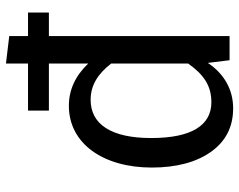

<svg xmlns="http://www.w3.org/2000/svg" viewBox="-99 -691 802 644"><g transform="rotate(-90 302.0 -369.0)"><path d="M503 -676V-739L411 -750V-676H253V-606H411V-474C370 -517 323 -539 269 -539C142 -539 62 -423 62 -261C62 -178 80 -111 115 -62C150 -13 198 12 261 12C325 12 378 -20 413 -73L422 0H503V-606H582V-676ZM281 -61C204 -61 161 -127 161 -263C161 -398 208 -466 289 -466C338 -466 376 -442 411 -397V-139C374 -87 337 -61 281 -61Z"/></g></svg>

Font: Fira Sans
Style: Regular
Weight: 400
Designer: Carrois Corporate & Edenspiekermann AG
Foundry: Carrois Corporate GbR & Edenspiekermann AG
Version: Version 4.203